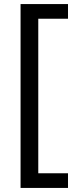

<svg xmlns="http://www.w3.org/2000/svg" viewBox="-20 -779 378 943"><path d="M81 144V-759H314V-687H168V72H314V144Z"/></svg>

Font: SUSE Medium
Style: Regular
Weight: 500
Designer: Rene Bieder
Foundry: SUSE
Version: Version 1.000